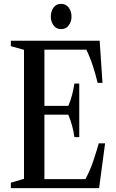

<svg xmlns="http://www.w3.org/2000/svg" viewBox="-20 -972 600 992"><path d="M36 0V-28L104 -48V-714.5L36 -733.5V-761.5H495L509.5 -544H484.5Q474.5 -585 460.2 -629.8Q446 -674.5 426 -715.5H209.5V-425H333Q345.5 -454 352.8 -483Q360 -512 364.5 -540.5H389.5V-263.5H364.5Q360.5 -292.5 352.8 -321.5Q345 -350.5 333 -379.5H209.5V-46.5H421.5Q446 -93 461.5 -139Q477 -185 490.5 -231.5H523L492 0ZM295.5 -821.5Q270.5 -821.5 256.5 -841Q242.5 -860.5 242.5 -886Q242.5 -913.5 256.5 -932.8Q270.5 -952 295.5 -952Q320.5 -952 335 -932.8Q349.5 -913.5 349.5 -886Q349.5 -860.5 335.2 -841Q321 -821.5 295.5 -821.5Z"/></svg>

Font: Libre Caslon Condensed Medium
Style: Regular
Weight: 500
Designer: Pablo Impallari, Rodrigo Fuenzalida, Katja Schimmel, Ertekin Erdin
Foundry: Pablo Impallari, Rodrigo Fuenzalida
Version: Version 2.000; ttfautohint (v1.8.4.7-5d5b);gftools[0.9.33]